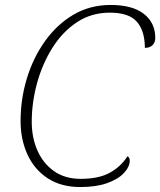

<svg xmlns="http://www.w3.org/2000/svg" viewBox="-20 -744 646 774"><path d="M304 10Q226 10 172 -25.5Q118 -61 90.5 -121.5Q63 -182 63 -256Q63 -345 88.5 -428.5Q114 -512 162 -579Q210 -646 276.5 -685Q343 -724 426 -724Q514 -724 560 -688Q606 -652 606 -591Q606 -573 595 -562Q584 -551 564 -551Q564 -619 532 -656Q500 -693 423 -693Q348 -693 289.5 -654Q231 -615 190.5 -550Q150 -485 129 -407.5Q108 -330 108 -253Q108 -189 131 -137Q154 -85 198 -54Q242 -23 305 -23Q377 -23 421.5 -47Q466 -71 494 -114Q503 -110 503 -96Q503 -72 480 -47Q457 -22 412.5 -6Q368 10 304 10Z"/></svg>

Font: Noto Serif ExtraLight
Style: Italic
Weight: 200
Italic angle: -12°
Designer: Monotype Design Team
Foundry: Monotype Imaging Inc.
Version: Version 2.014; ttfautohint (v1.8.4.7-5d5b)